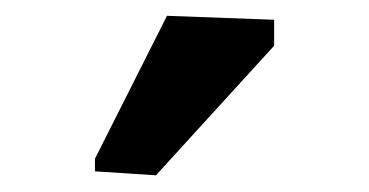

<svg xmlns="http://www.w3.org/2000/svg" viewBox="-20 -835 457 238"><path d="M97.7 -638.2 187 -815.4 319.8 -810.5V-778.3L173.3 -617.7L97.7 -622.6Z"/></svg>

Font: Noticia Text
Style: Bold
Weight: 700
Designer: JM Sole
Foundry: JM Sole
Version: Version 1.003